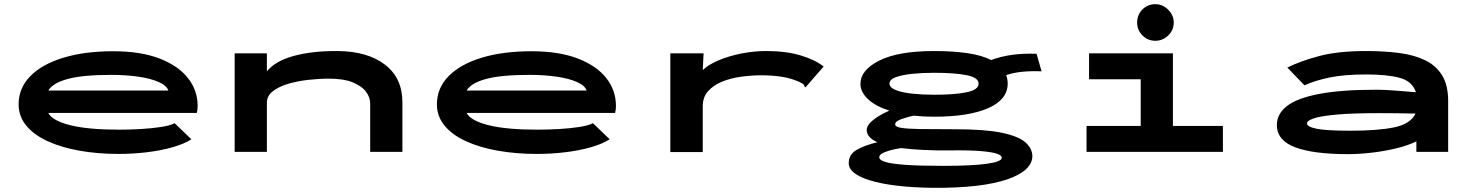

<svg xmlns="http://www.w3.org/2000/svg" viewBox="-20 -726 7040 918"><path d="M547 10Q447 10 360 -5.5Q273 -21 207.5 -51Q142 -81 105.5 -125.5Q69 -170 69 -227Q69 -305 125 -362Q181 -419 283 -450Q385 -481 521 -481Q652 -481 742 -446.5Q832 -412 878.5 -353Q925 -294 925 -219Q925 -211 924 -202.5Q923 -194 921 -186H211Q230 -149 315.5 -127.5Q401 -106 551 -106Q598 -106 652 -109Q706 -112 750.5 -119Q795 -126 815 -137L895 -60Q861 -38 805 -22Q749 -6 682 2Q615 10 547 10ZM211 -293H785Q777 -317 738.5 -334Q700 -351 641 -359.5Q582 -368 511 -368Q376 -368 304 -348.5Q232 -329 211 -293Z M1102 0V-471H1256V-385Q1297 -435 1386 -459Q1475 -483 1594 -482Q1737 -481 1820.5 -417Q1904 -353 1904 -237V0H1750V-231Q1750 -261 1729.5 -288Q1709 -315 1666 -332.5Q1623 -350 1554 -350Q1505 -350 1452.5 -344Q1400 -338 1355.5 -324.5Q1311 -311 1283.5 -289Q1256 -267 1256 -234V0Z M2547 10Q2447 10 2360 -5.5Q2273 -21 2207.5 -51Q2142 -81 2105.5 -125.5Q2069 -170 2069 -227Q2069 -305 2125 -362Q2181 -419 2283 -450Q2385 -481 2521 -481Q2652 -481 2742 -446.5Q2832 -412 2878.5 -353Q2925 -294 2925 -219Q2925 -211 2924 -202.5Q2923 -194 2921 -186H2211Q2230 -149 2315.5 -127.5Q2401 -106 2551 -106Q2598 -106 2652 -109Q2706 -112 2750.5 -119Q2795 -126 2815 -137L2895 -60Q2861 -38 2805 -22Q2749 -6 2682 2Q2615 10 2547 10ZM2211 -293H2785Q2777 -317 2738.5 -334Q2700 -351 2641 -359.5Q2582 -368 2511 -368Q2376 -368 2304 -348.5Q2232 -329 2211 -293Z M3185 -471H3344L3340 -391Q3367 -417 3415.5 -437.5Q3464 -458 3524 -470Q3584 -482 3645 -482Q3738 -482 3808 -461Q3878 -440 3918 -408L3838 -316L3831 -308L3826 -313Q3825 -321 3819 -325Q3813 -329 3798 -336Q3759 -353 3714.5 -359.5Q3670 -366 3622 -366Q3572 -366 3522 -359Q3472 -352 3431 -335Q3390 -318 3365 -289.5Q3340 -261 3340 -218V1H3185Z M4446 -168Q4394 -168 4348 -173Q4317 -166 4288.5 -156Q4260 -146 4260 -131Q4260 -120 4287.5 -115Q4315 -110 4378 -109Q4441 -108 4548 -108Q4688 -108 4768.5 -91.5Q4849 -75 4882.5 -45.5Q4916 -16 4916 22Q4916 49 4894 74.5Q4872 100 4822.5 121.5Q4773 143 4691 156.5Q4609 170 4488 172Q4392 173 4310 166Q4228 159 4167 144Q4106 129 4072 106.5Q4038 84 4038 54Q4038 12 4077 -10Q4116 -32 4175 -46Q4124 -69 4124 -104Q4124 -127 4154 -151.5Q4184 -176 4232 -197Q4164 -219 4129 -253Q4094 -287 4094 -325Q4094 -391 4184.5 -436.5Q4275 -482 4446 -482Q4535 -482 4604.5 -472Q4674 -462 4719 -439Q4765 -456 4817 -463.5Q4869 -471 4936 -469L4960 -385Q4912 -387 4869.5 -383Q4827 -379 4791 -367Q4798 -348 4798 -325Q4797 -249 4704 -208.5Q4611 -168 4446 -168ZM4446 -273Q4545 -273 4602 -285Q4659 -297 4659 -326Q4659 -355 4602 -366.5Q4545 -378 4446 -378Q4390 -378 4341.5 -373Q4293 -368 4263 -357Q4233 -346 4233 -326Q4233 -307 4264 -295Q4295 -283 4343.5 -278Q4392 -273 4446 -273ZM4184 26Q4184 39 4212 48Q4240 57 4307 62Q4374 67 4490 67Q4627 67 4698.5 57Q4770 47 4770 28Q4770 18 4749.5 10Q4729 2 4676.5 -3Q4624 -8 4528 -7Q4457 -6 4396.5 -9Q4336 -12 4288 -18Q4244 -11 4214 0Q4184 11 4184 26Z M5175 0V-124H5434V-347H5187V-471H5588V-124H5827V0ZM5504 -531Q5468 -531 5442.5 -556.5Q5417 -582 5417 -618Q5417 -655 5442 -680.5Q5467 -706 5504 -706Q5539 -706 5565.5 -679.5Q5592 -653 5592 -618Q5592 -582 5565.5 -556.5Q5539 -531 5504 -531Z M6425 11Q6259 11 6172 -22Q6085 -55 6085 -128Q6085 -181 6132.5 -218.5Q6180 -256 6285 -276.5Q6390 -297 6561 -297Q6601 -297 6650 -293Q6699 -289 6750 -285Q6732 -338 6672 -354Q6612 -370 6512 -370Q6409 -370 6339.5 -356Q6270 -342 6217 -318L6135 -403Q6200 -435 6289 -458.5Q6378 -482 6512 -482Q6599 -482 6671 -472.5Q6743 -463 6795 -437.5Q6847 -412 6875.5 -365Q6904 -318 6904 -243V0H6752V-50Q6711 -30 6655 -16.5Q6599 -3 6538.5 4Q6478 11 6425 11ZM6229 -136Q6229 -120 6274.5 -110.5Q6320 -101 6438 -101Q6567 -101 6645.5 -117Q6724 -133 6748 -183Q6703 -184 6657 -184.5Q6611 -185 6573 -185Q6444 -185 6369 -178Q6294 -171 6261.5 -160Q6229 -149 6229 -136Z"/></svg>

Font: Inconsolata UltraExpanded Black
Style: Regular
Weight: 900
Width: 9
Monospace: yes
Designer: Raph Levien, Cyreal, Brenton Simpson
Foundry: Raph Levien, Cyreal, Google
Version: Version 3.001; ttfautohint (v1.8.2.53-6de2)